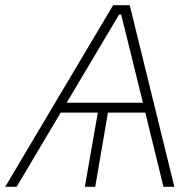

<svg xmlns="http://www.w3.org/2000/svg" viewBox="-53 -720 751 740"><path d="M-33 0H11L181 -286H324L274 0H314L363 -286H507L577 0H619L447 -700H383ZM204 -324 406 -664H414L498 -324Z"/></svg>

Font: Fixel Display ExtraLight
Style: Italic
Weight: 200
Italic angle: -10°
Designer: AlfaBravo + MacPaw
Foundry: Kyrylo Tkachov, Marchela Mozhyna, Serhii Makarenko, Maria Weinstein, Zakhar Kryvoshyya
Version: Version 1.210;Glyphs 3.2 (3217)